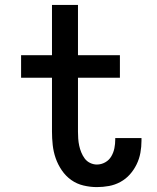

<svg xmlns="http://www.w3.org/2000/svg" viewBox="-20 -755 640 783"><path d="M375 8Q348 8 320.5 1.5Q293 -5 270.5 -21Q248 -37 232 -60.5Q216 -84 207 -110Q198 -136 195 -163.5Q192 -191 192 -218V-438H66V-530H192V-735H298V-530H469V-438H298V-218Q298 -204 299 -189.5Q300 -175 303 -161Q306 -147 311.5 -133.5Q317 -120 325.5 -108.5Q334 -97 347.5 -90.5Q361 -84 375 -84Q393 -84 409 -93Q425 -102 434 -117.5Q443 -133 446.5 -150.5Q450 -168 450 -186Q450 -187 450 -188.5Q450 -190 450 -192H557Q557 -189 557 -186.5Q557 -184 557 -181Q557 -156 552.5 -131.5Q548 -107 537 -84.5Q526 -62 509.5 -43.5Q493 -25 471 -13Q449 -1 424.5 3.5Q400 8 375 8Z"/></svg>

Font: Iosevka Slab Semibold Extended
Style: Regular
Weight: 600
Width: 7
Monospace: yes
Designer: Belleve Invis
Foundry: Belleve Invis
Version: Version 11.1.0; ttfautohint (v1.8.3)